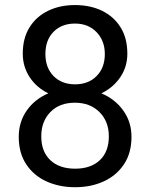

<svg xmlns="http://www.w3.org/2000/svg" viewBox="-20 -741 602 770"><path d="M507.3 -192.4Q507.3 -127.4 477.3 -82.3Q447.3 -37.1 396.2 -13.7Q345.2 9.8 281.2 9.8Q217.3 9.8 166 -13.7Q114.7 -37.1 85 -82.3Q55.2 -127.4 55.2 -192.4Q55.2 -252 87.2 -297.6Q119.1 -343.3 173.8 -366.7Q126.5 -389.6 98.9 -431.6Q71.3 -473.6 71.3 -525.9Q71.3 -587.9 98.4 -631.3Q125.5 -674.8 172.9 -697.8Q220.2 -720.7 280.8 -720.7Q341.8 -720.7 389.2 -697.8Q436.5 -674.8 463.6 -631.3Q490.7 -587.9 490.7 -525.9Q490.7 -473.1 462.4 -431.4Q434.1 -389.6 386.7 -366.7Q441.9 -343.3 474.6 -297.4Q507.3 -251.5 507.3 -192.4ZM400.4 -524.4Q400.4 -577.6 367.2 -612.1Q334 -646.5 280.8 -646.5Q227.5 -646.5 194.8 -613.5Q162.1 -580.6 162.1 -524.4Q162.1 -469.2 194.8 -436Q227.5 -402.8 281.2 -402.8Q334.5 -402.8 367.4 -436Q400.4 -469.2 400.4 -524.4ZM416.5 -194.3Q416.5 -253.9 378.9 -291.5Q341.3 -329.1 280.3 -329.1Q218.3 -329.1 181.9 -291.5Q145.5 -253.9 145.5 -194.3Q145.5 -132.8 181.9 -98.6Q218.3 -64.5 281.2 -64.5Q344.2 -64.5 380.4 -98.6Q416.5 -132.8 416.5 -194.3Z"/></svg>

Font: Vazirmatn RD UI
Style: Regular
Weight: 400
Designer: Saber Rastikerdar
Foundry: Saber Rastikerdar
Version: Version 33.003